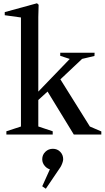

<svg xmlns="http://www.w3.org/2000/svg" viewBox="-20 -822 639 1173"><path d="M19 0V-20L123 -54L108 -35V-729L124 -713L9 -729V-748L206 -802L216 -793L214 -718V-248L204 -252L417 -473L421 -457L348 -481V-500H558L557 -480L468 -459L492 -472L337 -326L341 -350L536 -38L513 -56L599 -19V0H431L263 -275L283 -274L203 -201L214 -226V-35L200 -54L302 -20V0ZM260 331 238 316 298 183V215Q273 213 255.5 194Q238 175 238 151Q238 124 257 105.5Q276 87 303 87Q330 87 348 105.5Q366 124 366 151Q366 160 361 174Q356 188 350 198Z"/></svg>

Font: Wittgenstein Medium
Style: Regular
Weight: 500
Designer: Jörg Drees
Foundry: Jörg Drees
Version: Version 1.500